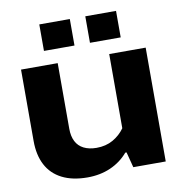

<svg xmlns="http://www.w3.org/2000/svg" viewBox="-82 -806 843 892"><g transform="rotate(-10 339.5 -359.5)"><path d="M630 -537V0H477L458 -73H452Q418 -33 369 -11.5Q320 10 260 10Q189 10 140 -15Q91 -40 66.5 -87Q42 -134 42 -200V-537H215V-227Q215 -192 227.5 -167.5Q240 -143 265 -130.5Q290 -118 325 -118Q369 -118 402.5 -137Q436 -156 458 -187V-537ZM162 -604V-729H306V-604ZM379 -604V-729H524V-604Z"/></g></svg>

Font: Hubot Sans SemiExpanded
Style: Bold
Weight: 700
Width: 6
Designer: Deni Anggara
Foundry: GitHub, Inc., Subsidiary of Microsoft Corporation
Version: Version 2.000